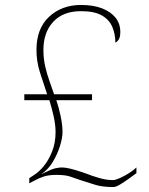

<svg xmlns="http://www.w3.org/2000/svg" viewBox="-20 -743 599 774"><path d="M437 11Q391 11 362.5 1.5Q334 -8 304 -17Q282 -25 262 -31.5Q242 -38 208 -38Q177 -38 157 -31.5Q137 -25 117 -14L98 -4V-25L118 -38Q137 -50 156.5 -73.5Q176 -97 190 -132Q204 -167 204 -211Q204 -240 196 -275.5Q188 -311 179 -339H78V-363H170Q154 -410 140.5 -453Q127 -496 127 -542Q127 -628 178 -675.5Q229 -723 307 -723Q356 -723 391 -709.5Q426 -696 445.5 -672Q465 -648 465 -614Q465 -592 457.5 -582Q450 -572 445 -572Q445 -605 433 -634Q421 -663 391 -680.5Q361 -698 307 -698Q234 -698 194.5 -655Q155 -612 155 -542Q155 -506 162.5 -474Q170 -442 180 -414.5Q190 -387 198 -363H351V-339H207Q216 -314 224 -277Q232 -240 232 -211Q232 -187 221.5 -153.5Q211 -120 192 -89Q173 -58 145 -40L149 -42Q187 -61 203 -64.5Q219 -68 229 -68Q243 -68 263.5 -63Q284 -58 303 -51.5Q322 -45 331 -42Q348 -35 378 -26Q408 -17 435 -17Q445 -17 463 -25Q481 -33 500 -45Q519 -57 530 -68V-45Q519 -37 500.5 -23.5Q482 -10 464.5 0.5Q447 11 437 11Z"/></svg>

Font: Noto Serif Bengali Thin
Style: Regular
Weight: 250
Version: Version 2.003